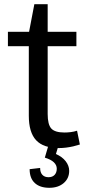

<svg xmlns="http://www.w3.org/2000/svg" viewBox="-20 -690 415 905"><path d="M258.7 7.9Q184.5 7.9 150.2 -29.1Q115.8 -66.1 115.8 -144.3V-533.6L141.9 -670.2H204.7V-152.9Q204.7 -103 221.8 -84.2Q239 -65.4 283.9 -65.4Q298.4 -65.4 313.5 -67.3Q328.6 -69.1 343.2 -73.9L356.5 -8.9Q342.1 -4.2 325.8 -0.3Q309.5 3.5 292.2 5.7Q275 7.9 258.7 7.9ZM17.3 -540H340.1V-472.2H17.3ZM212.7 195.2Q168.1 195.2 143.9 172.6Q119.7 150.1 119.7 107.4L169.2 101.6Q169.2 122.9 179.7 134.1Q190.2 145.3 208.7 145.3Q227.1 145.3 237.4 134.3Q247.6 123.3 247.6 105.1Q247.6 88.1 233.8 74.9Q219.9 61.7 191.3 53L206.9 0H254.5L243.6 36Q272.8 48.5 289.5 69.8Q306.1 91.1 306.1 115.3Q306.1 150.8 280.2 173Q254.2 195.2 212.7 195.2Z"/></svg>

Font: Pathway Extreme 8pt Thin
Style: Regular
Weight: 100
Designer: Eduardo Rodriguez Tunni
Foundry: Eduardo Rodriguez Tunni
Version: Version 1.000